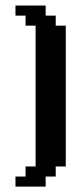

<svg xmlns="http://www.w3.org/2000/svg" viewBox="-20 -576 299 707"><path d="M74.1 74.1V37H111.1V-481.5H74.1V-518.5H37V-555.6H148.1V-518.5H185.2V-481.5H222.2V37H185.2V74.1H148.1V111.1H37V74.1Z"/></svg>

Font: Jersey 15
Style: Regular
Weight: 400
Designer: Sarah Cadigan-Fried
Version: Version 1.001; ttfautohint (v1.8.4.7-5d5b)